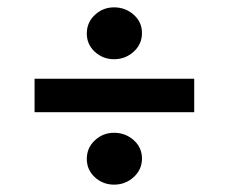

<svg xmlns="http://www.w3.org/2000/svg" viewBox="-20 -566 622 522"><path d="M290 -405Q260 -405 238 -425Q216 -445 216 -475Q216 -505 238 -525.5Q260 -546 290 -546Q321 -546 343.5 -526Q366 -506 366 -476Q366 -446 343.5 -425.5Q321 -405 290 -405ZM74 -261V-352H508V-261ZM290 -64Q260 -64 238 -84Q216 -104 216 -134Q216 -164 238 -184.5Q260 -205 290 -205Q321 -205 343.5 -185Q366 -165 366 -135Q366 -105 343.5 -84.5Q321 -64 290 -64Z"/></svg>

Font: Literata 12pt SemiBold
Style: Regular
Weight: 600
Designer: Latin by Veronika Burian and Jose Scaglione. Greek by Irene Vlachou. Cyrillic by Vera Evstafieva.
Foundry: TypeTogether
Version: Version 3.002